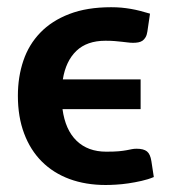

<svg xmlns="http://www.w3.org/2000/svg" viewBox="-20 -513 487 540"><path d="M394.5 -424.3Q393.1 -414.6 389.4 -408.2Q385.7 -401.9 380.6 -398.4Q375.5 -395 368.7 -393.8Q361.8 -392.6 354.5 -392.6Q347.2 -392.6 339.6 -393.6Q332 -394.5 323 -395.5Q314 -396.5 302.7 -397.5Q291.5 -398.4 276.4 -398.4Q224.6 -398.4 194.8 -369.9Q165 -341.3 156.7 -289.6H375.5V-206.1H155.8Q163.6 -147.9 195.3 -117.2Q227.1 -86.4 278.8 -86.4Q300.8 -86.4 314.2 -87.6Q327.6 -88.9 336.4 -90.6Q345.2 -92.3 351.1 -93.5Q356.9 -94.7 364.3 -94.7Q383.8 -94.7 393.3 -87.2Q402.8 -79.6 405.8 -59.6L412.6 -15.1Q396.5 -8.3 377.9 -4.2Q359.4 0 341.1 2.7Q322.8 5.4 306.2 6.3Q289.6 7.3 277.3 7.3Q221.2 7.3 175.5 -9.5Q129.9 -26.4 97.7 -58.6Q65.4 -90.8 47.9 -137.5Q30.3 -184.1 30.3 -243.7Q30.3 -296.9 45.7 -342.3Q61 -387.7 93.3 -421.1Q125.5 -454.6 175 -473.6Q224.6 -492.7 292.5 -492.7Q308.1 -492.7 321.5 -491.5Q335 -490.2 347.9 -488Q360.8 -485.8 374 -482.4Q387.2 -479 401.9 -474.6Z"/></svg>

Font: Carlito
Style: Bold
Weight: 700
Designer: Lukasz Dziedzic
Foundry: tyPoland Lukasz Dziedzic
Version: Version 1.104